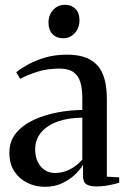

<svg xmlns="http://www.w3.org/2000/svg" viewBox="-20 -748 517 778"><path d="M161.5 9Q124.5 9 92 -6.5Q59.5 -22 38.8 -52.5Q18 -83 18 -129.5Q18 -176.5 45.5 -209.2Q73 -242 117.2 -262.5Q161.5 -283 213.2 -292.5Q265 -302 313.5 -302.5V-353Q313.5 -389 305.5 -415.2Q297.5 -441.5 277.5 -455.8Q257.5 -470 220.5 -470Q170.5 -470 130 -456.8Q89.5 -443.5 61.5 -428.5L46 -455.5Q63 -469.5 93 -486.2Q123 -503 163 -514.8Q203 -526.5 251 -526.5Q308.5 -526.5 344.2 -507Q380 -487.5 396.5 -447.8Q413 -408 413 -347.5V-32L463 -29.5V-7.5Q452.5 -4.5 437.8 -1Q423 2.5 405.8 5Q388.5 7.5 370.5 7.5Q344 7.5 330.2 -1.2Q316.5 -10 316.5 -35V-80Q307 -63.5 285.8 -42.5Q264.5 -21.5 233.2 -6.2Q202 9 161.5 9ZM202 -47Q235 -47 263 -61.5Q291 -76 313.5 -101V-271Q257.5 -271 214.5 -255.8Q171.5 -240.5 147 -211.8Q122.5 -183 122.5 -142.5Q122.5 -113 133.2 -91.5Q144 -70 162.2 -58.5Q180.5 -47 202 -47ZM234.5 -593Q209 -593 192.8 -609.8Q176.5 -626.5 176.5 -656Q176.5 -687.5 195.5 -708Q214.5 -728.5 243 -728.5H244Q269.5 -728.5 285.8 -712.2Q302 -696 302 -666Q302 -634.5 283 -613.8Q264 -593 235.5 -593Z"/></svg>

Font: Merriweather 120pt
Style: Regular
Weight: 400
Version: Version 2.100